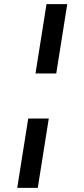

<svg xmlns="http://www.w3.org/2000/svg" viewBox="-20 -725 404 925"><path d="M151 -371 204 -705H304L251 -371ZM63 180 116 -154H215L162 180Z"/></svg>

Font: Nunito Sans 7pt Expanded Medium
Style: Italic
Weight: 500
Width: 7
Italic angle: -9°
Designer: Vernon Adams
Foundry: Vernon Adams
Version: Version 3.101;gftools[0.9.27]